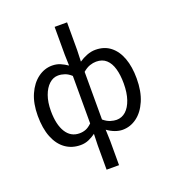

<svg xmlns="http://www.w3.org/2000/svg" viewBox="-176 -931 1172 1295"><g transform="rotate(-20 410.0 -283.5)"><path d="M365 229V53.8L367.4 -27.5Q345.4 -10.9 317.9 1.3Q290.4 13.4 258.5 13.4Q196.4 13.4 149.9 -19.9Q103.5 -53.1 78.1 -116.8Q52.8 -180.4 52.8 -271Q52.8 -359.1 81.1 -423.2Q109.4 -487.2 156.5 -522Q203.5 -556.8 258.5 -556.8Q290.7 -556.8 316.9 -545.5Q343.1 -534.3 367.4 -517.6L365 -597.2V-796H454.3V-597.2L451.5 -515.1Q478.1 -533.3 508.8 -545.1Q539.4 -556.8 569.4 -556.8Q633.4 -556.8 677.1 -522.3Q720.9 -487.8 743.5 -426.1Q766.2 -364.3 766.2 -280Q766.2 -187.5 737.7 -121.5Q709.3 -55.6 662.5 -21.1Q615.8 13.4 559.9 13.4Q534.1 13.4 506.1 3.1Q478.2 -7.1 451.5 -26.4L454.3 53.8V229ZM278.3 -63.7Q302.6 -63.7 323.6 -71.8Q344.6 -80 367.4 -102.2V-443Q344.9 -463.8 321.3 -471.9Q297.8 -480.1 274.3 -480.1Q238.6 -480.1 209.8 -453.7Q180.9 -427.3 164.1 -380.6Q147.3 -333.9 147.3 -271.8Q147.3 -173.9 181.5 -118.8Q215.7 -63.7 278.3 -63.7ZM544.1 -63.7Q582.1 -63.7 610.9 -89.4Q639.6 -115.2 656.1 -163.6Q672.6 -212 672.6 -278.8Q672.6 -339.2 659.6 -384.5Q646.7 -429.8 619.1 -454.9Q591.6 -480.1 547.3 -480.1Q525.4 -480.1 501.5 -472Q477.7 -464 451.5 -441.8V-99.8Q476.9 -78.4 501.2 -71Q525.6 -63.7 544.1 -63.7Z"/></g></svg>

Font: Noto Sans TC
Style: Regular
Weight: 100
Designer: Ryoko NISHIZUKA 西塚涼子 (kana, bopomofo & ideographs); Paul D. Hunt (Latin, Greek & Cyrillic); Sandoll Communications 산돌커뮤니
Foundry: Adobe
Version: Version 2.004;hotconv 1.0.118;makeotfexe 2.5.65603